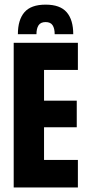

<svg xmlns="http://www.w3.org/2000/svg" viewBox="-20 -828 391 848"><path d="M40.5 0V-639H174.5V0ZM130 0V-121.5H324V0ZM131 -266V-383.5H319V-266ZM129.5 -519V-639H324V-519ZM181.5 -807.5Q245.5 -807.5 274.5 -774Q303.5 -740.5 303.5 -677H221.5Q221.5 -702 212.5 -716.2Q203.5 -730.5 181.5 -730.5Q159.5 -730.5 150.2 -716.2Q141 -702 141 -677H59Q59 -740.5 88 -774Q117 -807.5 181.5 -807.5Z"/></svg>

Font: Anek Latin Condensed
Style: Bold
Weight: 700
Width: 3
Designer: Yesha Goshar
Foundry: Ek Type
Version: Version 1.003